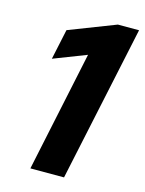

<svg xmlns="http://www.w3.org/2000/svg" viewBox="-108 -766 627 832"><g transform="rotate(15 205.5 -350.0)"><path d="M111 0 225 -540 78 -483 107 -619 316 -700H411L262 0Z"/></g></svg>

Font: Red Hat Text
Style: Italic
Weight: 300
Italic angle: -12°
Designer: Pentagram, MCKL
Foundry: Pentagram, MCKL
Version: Version 1.023